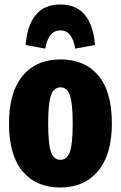

<svg xmlns="http://www.w3.org/2000/svg" viewBox="-20 -815 537 853"><path d="M477 -266Q477 -129 416 -55.5Q355 18 248 18Q141 18 80.5 -53.5Q20 -125 20 -267Q20 -405 80.5 -478Q141 -551 249 -551Q356 -551 416.5 -480Q477 -409 477 -266ZM194 -267Q194 -175 206.5 -140Q219 -105 248 -105Q278 -105 290.5 -140.5Q303 -176 303 -266Q303 -357 290.5 -392Q278 -427 249 -427Q219 -427 206.5 -391.5Q194 -356 194 -267ZM402 -615 314 -599Q301 -680 248 -680Q195 -680 181 -599L94 -615Q100 -699 137.5 -747Q175 -795 248 -795Q321 -795 358.5 -747Q396 -699 402 -615Z"/></svg>

Font: Fira Sans Extra Condensed ExtraBold
Style: Regular
Weight: 800
Width: 1
Designer: Carrois Corporate & Edenspiekermann AG
Foundry: Carrois Corporate GbR & Edenspiekermann AG
Version: Version 4.203